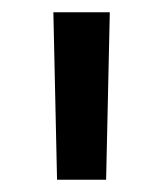

<svg xmlns="http://www.w3.org/2000/svg" viewBox="-20 -720 266 313"><path d="M73 -427 67 -700H159L153 -427Z"/></svg>

Font: Georama ExtraExtended
Style: Regular
Weight: 400
Width: 8
Designer: Jean-Baptiste Levee
Foundry: Production Type
Version: Version 1.000